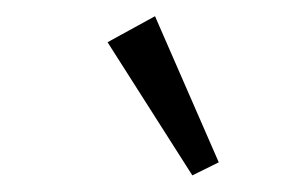

<svg xmlns="http://www.w3.org/2000/svg" viewBox="-20 -709 343 231"><path d="M211.4 -498 109.4 -658.2 166.5 -689.5 243.2 -513.7Z"/></svg>

Font: Elstob
Style: Regular
Weight: 400
Designer: Peter S. Baker
Version: Version 1.015